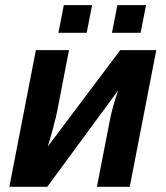

<svg xmlns="http://www.w3.org/2000/svg" viewBox="-20 -722 640 742"><path d="M246.6 -528.3 201.7 -295.9Q198.7 -277.8 185.3 -227.5Q171.9 -177.2 164.6 -155.8L444.8 -528.3H584L481.4 0H354.5L405.8 -263.7Q417 -316.4 436.5 -372.6L162.6 0H16.1L118.7 -528.3ZM412.6 -595.2 433.6 -702.1H544.4L523.4 -595.2ZM205.6 -595.2 226.6 -702.1H335.9L314.9 -595.2Z"/></svg>

Font: Liberation Mono
Style: Bold Italic
Weight: 700
Italic angle: -12°
Monospace: yes
Designer: Steve Matteson
Foundry: Ascender Corporation
Version: Version 2.1.5